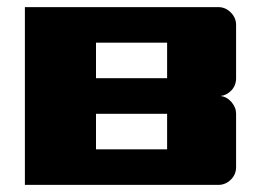

<svg xmlns="http://www.w3.org/2000/svg" viewBox="-20 -520 734 540"><path d="M50 0V-500H594Q614 -500 629 -485Q644 -470 644 -450V-300Q644 -280 631 -266Q618 -252 600 -250Q618 -248 631 -233Q644 -218 644 -200V-50Q644 -29 629 -14.5Q614 0 594 0ZM450 -400H250V-300H450ZM250 -100H450V-200H250Z"/></svg>

Font: Tokeely Brookings
Style: Regular
Weight: 400
Designer: Peter Wiegel
Foundry: Peter Wiegel
Version: Version 2.001